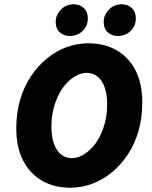

<svg xmlns="http://www.w3.org/2000/svg" viewBox="-20 -864 710 896"><path d="M308 12Q233 12 176.5 -20.5Q120 -53 88 -114.5Q56 -176 56 -264Q56 -337 74 -398.5Q92 -460 124.5 -508.5Q157 -557 199.5 -591.5Q242 -626 291 -644Q340 -662 392 -662Q467 -662 524 -629.5Q581 -597 612.5 -535.5Q644 -474 644 -386Q644 -313 626 -251.5Q608 -190 575.5 -141.5Q543 -93 500.5 -58.5Q458 -24 409 -6Q360 12 308 12ZM316 -126Q338 -126 361 -137.5Q384 -149 405.5 -170.5Q427 -192 443.5 -223Q460 -254 470 -292.5Q480 -331 480 -376Q480 -423 468.5 -456Q457 -489 435.5 -506.5Q414 -524 384 -524Q362 -524 339 -512.5Q316 -501 294.5 -479.5Q273 -458 256.5 -427Q240 -396 230 -357.5Q220 -319 220 -274Q220 -227 231.5 -194Q243 -161 264.5 -143.5Q286 -126 316 -126ZM306 -696Q278 -696 259 -713Q240 -730 240 -762Q240 -794 264 -819Q288 -844 324 -844Q352 -844 371 -826.5Q390 -809 390 -778Q390 -744 366 -720Q342 -696 306 -696ZM530 -696Q502 -696 483 -713Q464 -730 464 -762Q464 -794 488 -819Q512 -844 548 -844Q576 -844 595 -826.5Q614 -809 614 -778Q614 -744 590 -720Q566 -696 530 -696Z"/></svg>

Font: Source Sans 3 ExtraLight Black
Style: Italic
Weight: 900
Italic angle: -11°
Version: Version 3.052;hotconv 1.1.0;makeotfexe 2.6.0